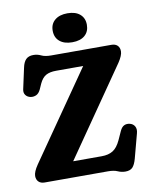

<svg xmlns="http://www.w3.org/2000/svg" viewBox="-99 -992 861 1084"><g transform="rotate(-10 331.0 -449.5)"><path d="M598.5 -593 250.5 -90H414Q453 -90 478.5 -105.8Q504 -121.5 523 -162.5L545.5 -212Q555.5 -233.5 569.5 -240.2Q583.5 -247 601.5 -243Q621 -238.5 630 -222.5Q639 -206.5 632.5 -183L595.5 -44Q586.5 -11 572.8 3.8Q559 18.5 531.5 18.5Q508.5 18.5 488.2 9.2Q468 0 434 0H71.5Q49 0 36.8 -12.2Q24.5 -24.5 24.5 -45Q24.5 -69 50.5 -107L399.5 -610H244.5Q208 -610 186 -597.8Q164 -585.5 149 -553.5L135 -522Q124.5 -500 109.2 -493.2Q94 -486.5 78 -489Q59 -492.5 49 -505.8Q39 -519 43 -538.5L69 -658Q75.5 -690 90.5 -705Q105.5 -720 133 -720Q156 -720 176.5 -710Q197 -700 231.5 -700H577Q599.5 -700 611.8 -688Q624 -676 624 -655Q624 -631 598.5 -593ZM363 -752.5Q317 -752.5 290.8 -774.5Q264.5 -796.5 264.5 -836Q264.5 -874 290.8 -896.2Q317 -918.5 363 -918.5Q409.5 -918.5 435 -896.2Q460.5 -874 460.5 -836Q460.5 -797 435 -774.8Q409.5 -752.5 363 -752.5Z"/></g></svg>

Font: Fraunces 9pt S100
Style: Bold
Weight: 700
Version: Version 1.000; ttfautohint (v1.8.3)